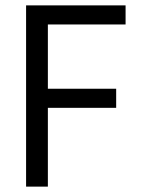

<svg xmlns="http://www.w3.org/2000/svg" viewBox="-20 -694 529 714"><path d="M412 -293H158V0H77V-674H447V-603H158V-364H412Z"/></svg>

Font: Hind Vadodara
Style: Regular
Weight: 400
Designer: Hitesh Malaviya
Foundry: Indian Type Foundry
Version: Version 1.001;PS 1.0;hotconv 1.0.86;makeotf.lib2.5.63406; tt